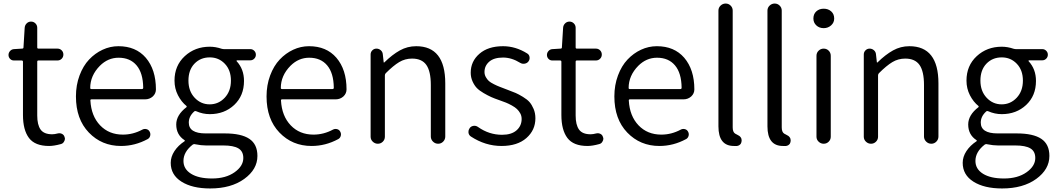

<svg xmlns="http://www.w3.org/2000/svg" viewBox="-20 -816 5990 1090"><path d="M258.8 12.7Q178.7 12.7 144.5 -32.7Q110.4 -78.1 110.4 -163.1V-465.8Q110.4 -472.7 102.5 -472.7H58.6Q45.9 -472.7 37.1 -481.9Q28.3 -491.2 28.3 -503.9Q28.3 -516.6 37.1 -526.4Q45.9 -536.1 58.6 -537.1L105.5 -540Q113.3 -540 113.3 -546.9L120.1 -658.2Q121.1 -672.9 131.3 -683.1Q141.6 -693.4 156.2 -693.4Q170.9 -693.4 181.2 -683.1Q191.4 -672.9 191.4 -658.2V-546.9Q191.4 -540 198.2 -540H306.6Q320.3 -540 330.1 -530.3Q339.8 -520.5 339.8 -506.3Q339.8 -492.2 330.1 -482.4Q320.3 -472.7 306.6 -472.7H198.2Q191.4 -472.7 191.4 -465.8V-160.2Q191.4 -107.4 210.4 -80.6Q229.5 -53.7 276.4 -53.7Q290 -53.7 308.6 -58.6Q321.3 -61.5 332.5 -55.7Q343.8 -49.8 346.7 -37.1Q348.6 -33.2 348.6 -28.3Q348.6 -20.5 343.8 -12.7Q337.9 -1 325.2 2Q286.1 12.7 258.8 12.7Z M667 12.7Q557.6 12.7 484.4 -63.5Q411.1 -139.6 411.1 -268.6Q411.1 -333 431.6 -387.7Q452.1 -442.4 485.8 -478Q519.5 -513.7 562.5 -533.7Q605.5 -553.7 652.3 -553.7Q751 -553.7 807.6 -488.3Q865.2 -420.9 865.2 -308.6Q865.2 -285.2 847.7 -268.6Q829.1 -252 803.7 -252H500Q492.2 -252 493.2 -245.1Q498 -157.2 548.3 -104.5Q598.6 -51.8 677.7 -51.8Q735.4 -51.8 788.1 -80.1Q798.8 -85.9 811 -83Q823.2 -80.1 829.1 -69.3Q835.9 -57.6 832.5 -44.9Q829.1 -32.2 818.4 -26.4Q746.1 12.7 667 12.7ZM492.2 -316.4Q492.2 -310.5 499 -310.5H786.1Q793 -310.5 793 -318.4Q793 -318.4 793 -318.4Q792 -401.4 755.4 -444.8Q718.8 -488.3 653.3 -488.3Q592.8 -488.3 546.9 -442.4Q492.2 -386.7 492.2 -316.4Z M1172.9 253.9Q1071.3 253.9 1010.3 215.3Q949.2 176.8 949.2 108.4Q949.2 74.2 970.2 42Q991.2 9.8 1028.3 -14.6Q1029.3 -15.6 1029.3 -17.6Q1029.3 -19.5 1027.3 -20.5Q980.5 -50.8 980.5 -109.4Q980.5 -163.1 1039.1 -208Q1040 -209 1040 -210.9Q1040 -212.9 1039.1 -213.9Q1009.8 -237.3 990.2 -275.4Q970.7 -313.5 970.7 -358.4Q970.7 -443.4 1028.8 -497.1Q1086.9 -550.8 1170.9 -550.8Q1204.1 -550.8 1238.3 -539.1Q1246.1 -537.1 1252.9 -537.1H1401.4Q1414.1 -537.1 1423.3 -527.8Q1432.6 -518.6 1432.6 -505.4Q1432.6 -492.2 1423.3 -482.9Q1414.1 -473.6 1401.4 -473.6H1326.2Q1324.2 -473.6 1323.2 -471.7Q1322.3 -469.7 1323.2 -468.8Q1365.2 -423.8 1365.2 -356.4Q1365.2 -272.5 1309.6 -220.2Q1253.9 -168 1170.9 -168Q1130.9 -168 1093.8 -184.6Q1086.9 -187.5 1082 -182.6Q1051.8 -155.3 1051.8 -120.1Q1051.8 -58.6 1147.5 -58.6H1255.9Q1349.6 -58.6 1395.5 -27.8Q1441.4 2.9 1441.4 69.3Q1441.4 145.5 1366.7 199.7Q1292 253.9 1172.9 253.9ZM1291 -358.4Q1291 -418 1256.3 -454.1Q1221.7 -490.2 1170.9 -490.2Q1118.2 -490.2 1084 -454.6Q1049.8 -418.9 1049.8 -358.4Q1049.8 -298.8 1085 -261.2Q1120.1 -223.6 1170.4 -223.6Q1220.7 -223.6 1255.9 -261.2Q1291 -298.8 1291 -358.4ZM1183.6 197.3Q1261.7 197.3 1311.5 162.1Q1361.3 127 1361.3 81.1Q1361.3 43 1333.5 26.4Q1305.7 9.8 1248 9.8H1149.4Q1122.1 9.8 1087.9 2.9Q1085.9 2 1084 2Q1079.1 2 1074.2 4.9Q1021.5 45.9 1021.5 97.7Q1021.5 143.6 1064.5 170.4Q1107.4 197.3 1183.6 197.3Z M1749 12.7Q1639.6 12.7 1566.4 -63.5Q1493.2 -139.6 1493.2 -268.6Q1493.2 -333 1513.7 -387.7Q1534.2 -442.4 1567.9 -478Q1601.6 -513.7 1644.5 -533.7Q1687.5 -553.7 1734.4 -553.7Q1833 -553.7 1889.6 -488.3Q1947.3 -420.9 1947.3 -308.6Q1947.3 -285.2 1929.7 -268.6Q1911.1 -252 1885.7 -252H1582Q1574.2 -252 1575.2 -245.1Q1580.1 -157.2 1630.4 -104.5Q1680.7 -51.8 1759.8 -51.8Q1817.4 -51.8 1870.1 -80.1Q1880.9 -85.9 1893.1 -83Q1905.3 -80.1 1911.1 -69.3Q1918 -57.6 1914.6 -44.9Q1911.1 -32.2 1900.4 -26.4Q1828.1 12.7 1749 12.7ZM1574.2 -316.4Q1574.2 -310.5 1581.1 -310.5H1868.2Q1875 -310.5 1875 -318.4Q1875 -318.4 1875 -318.4Q1874 -401.4 1837.4 -444.8Q1800.8 -488.3 1735.4 -488.3Q1674.8 -488.3 1628.9 -442.4Q1574.2 -386.7 1574.2 -316.4Z M2084 -40V-506.8Q2084 -520.5 2093.8 -530.3Q2103.5 -540 2117.2 -540Q2130.9 -540 2141.6 -530.8Q2152.3 -521.5 2153.3 -506.8L2158.2 -462.9Q2158.2 -460.9 2159.7 -460.9Q2161.1 -460.9 2162.1 -461.9Q2207 -505.9 2250 -529.8Q2293 -553.7 2342.8 -553.7Q2507.8 -553.7 2507.8 -342.8V-41Q2507.8 -24.4 2496.1 -12.2Q2484.4 0 2467.3 0Q2450.2 0 2438 -12.2Q2425.8 -24.4 2425.8 -41V-333Q2425.8 -411.1 2400.4 -447.3Q2375 -483.4 2319.3 -483.4Q2279.3 -483.4 2246.1 -463.4Q2212.9 -443.4 2169.9 -400.4Q2165 -395.5 2165 -387.7V-40Q2165 -23.4 2153.3 -11.7Q2141.6 0 2125 0Q2108.4 0 2096.2 -11.7Q2084 -23.4 2084 -40Z M2827.1 12.7Q2735.4 12.7 2653.3 -41Q2641.6 -48.8 2639.6 -62.5Q2639.6 -65.4 2639.6 -68.4Q2639.6 -79.1 2646.5 -88.9Q2654.3 -99.6 2668.5 -101.6Q2682.6 -103.5 2694.3 -94.7Q2756.8 -50.8 2830.1 -50.8Q2883.8 -50.8 2912.6 -76.2Q2941.4 -101.6 2941.4 -140.6Q2941.4 -158.2 2933.6 -172.4Q2925.8 -186.5 2915 -196.8Q2904.3 -207 2885.7 -217.3Q2867.2 -227.5 2852.5 -233.4Q2837.9 -239.3 2815.4 -247.1Q2787.1 -256.8 2768.6 -265.1Q2750 -273.4 2725.6 -287.6Q2701.2 -301.8 2687 -316.4Q2672.9 -331.1 2662.6 -354Q2652.3 -377 2652.3 -403.3Q2652.3 -467.8 2701.7 -510.7Q2751 -553.7 2835.9 -553.7Q2907.2 -553.7 2972.7 -512.7Q2984.4 -505.9 2986.3 -492.2Q2988.3 -478.5 2980.5 -467.8Q2972.7 -457 2959 -454.6Q2945.3 -452.1 2933.6 -459Q2884.8 -489.3 2835.9 -489.3Q2784.2 -489.3 2757.3 -465.8Q2730.5 -442.4 2730.5 -407.2Q2730.5 -391.6 2738.3 -377.9Q2746.1 -364.3 2755.4 -356Q2764.6 -347.7 2784.2 -337.9Q2803.7 -328.1 2815.9 -323.7Q2828.1 -319.3 2852.5 -309.6Q2855.5 -308.6 2860.4 -306.6Q2891.6 -294.9 2907.7 -288.1Q2923.8 -281.2 2948.7 -266.1Q2973.6 -251 2986.3 -236.3Q2999 -221.7 3009.3 -197.8Q3019.5 -173.8 3019.5 -144.5Q3019.5 -77.1 2968.3 -32.2Q2917 12.7 2827.1 12.7Z M3315.4 12.7Q3235.4 12.7 3201.2 -32.7Q3167 -78.1 3167 -163.1V-465.8Q3167 -472.7 3159.2 -472.7H3115.2Q3102.5 -472.7 3093.8 -481.9Q3085 -491.2 3085 -503.9Q3085 -516.6 3093.8 -526.4Q3102.5 -536.1 3115.2 -537.1L3162.1 -540Q3169.9 -540 3169.9 -546.9L3176.8 -658.2Q3177.7 -672.9 3188 -683.1Q3198.2 -693.4 3212.9 -693.4Q3227.5 -693.4 3237.8 -683.1Q3248 -672.9 3248 -658.2V-546.9Q3248 -540 3254.9 -540H3363.3Q3377 -540 3386.7 -530.3Q3396.5 -520.5 3396.5 -506.3Q3396.5 -492.2 3386.7 -482.4Q3377 -472.7 3363.3 -472.7H3254.9Q3248 -472.7 3248 -465.8V-160.2Q3248 -107.4 3267.1 -80.6Q3286.1 -53.7 3333 -53.7Q3346.7 -53.7 3365.2 -58.6Q3377.9 -61.5 3389.2 -55.7Q3400.4 -49.8 3403.3 -37.1Q3405.3 -33.2 3405.3 -28.3Q3405.3 -20.5 3400.4 -12.7Q3394.5 -1 3381.8 2Q3342.8 12.7 3315.4 12.7Z M3723.6 12.7Q3614.3 12.7 3541 -63.5Q3467.8 -139.6 3467.8 -268.6Q3467.8 -333 3488.3 -387.7Q3508.8 -442.4 3542.5 -478Q3576.2 -513.7 3619.1 -533.7Q3662.1 -553.7 3709 -553.7Q3807.6 -553.7 3864.3 -488.3Q3921.9 -420.9 3921.9 -308.6Q3921.9 -285.2 3904.3 -268.6Q3885.7 -252 3860.4 -252H3556.6Q3548.8 -252 3549.8 -245.1Q3554.7 -157.2 3605 -104.5Q3655.3 -51.8 3734.4 -51.8Q3792 -51.8 3844.7 -80.1Q3855.5 -85.9 3867.7 -83Q3879.9 -80.1 3885.7 -69.3Q3892.6 -57.6 3889.2 -44.9Q3885.7 -32.2 3875 -26.4Q3802.7 12.7 3723.6 12.7ZM3548.8 -316.4Q3548.8 -310.5 3555.7 -310.5H3842.8Q3849.6 -310.5 3849.6 -318.4Q3849.6 -318.4 3849.6 -318.4Q3848.6 -401.4 3812 -444.8Q3775.4 -488.3 3710 -488.3Q3649.4 -488.3 3603.5 -442.4Q3548.8 -386.7 3548.8 -316.4Z M4146.5 12.7Q4058.6 12.7 4058.6 -98.6V-755.9Q4058.6 -772.5 4070.8 -784.2Q4083 -795.9 4099.6 -795.9Q4116.2 -795.9 4127.9 -784.2Q4139.6 -772.5 4139.6 -755.9V-92.8Q4139.6 -66.4 4153.3 -57.6Q4155.3 -56.6 4164.1 -51.8Q4172.9 -46.9 4176.3 -44.9Q4179.7 -43 4184.1 -37.6Q4188.5 -32.2 4189.5 -26.4V-25.4Q4190.4 -21.5 4190.4 -18.6Q4190.4 -8.8 4185.5 0Q4177.7 10.7 4164.1 12.7Q4156.2 12.7 4146.5 12.7Z M4424.8 12.7Q4336.9 12.7 4336.9 -98.6V-755.9Q4336.9 -772.5 4349.1 -784.2Q4361.3 -795.9 4377.9 -795.9Q4394.5 -795.9 4406.2 -784.2Q4418 -772.5 4418 -755.9V-92.8Q4418 -66.4 4431.6 -57.6Q4433.6 -56.6 4442.4 -51.8Q4451.2 -46.9 4454.6 -44.9Q4458 -43 4462.4 -37.6Q4466.8 -32.2 4467.8 -26.4V-25.4Q4468.8 -21.5 4468.8 -18.6Q4468.8 -8.8 4463.9 0Q4456.1 10.7 4442.4 12.7Q4434.6 12.7 4424.8 12.7Z M4615.2 -40V-499Q4615.2 -516.6 4627.4 -528.3Q4639.6 -540 4656.2 -540Q4672.9 -540 4684.6 -528.3Q4696.3 -516.6 4696.3 -499V-40Q4696.3 -23.4 4684.6 -11.7Q4672.9 0 4656.2 0Q4639.6 0 4627.4 -11.7Q4615.2 -23.4 4615.2 -40ZM4656.2 -656.2Q4630.9 -656.2 4614.3 -671.9Q4597.7 -687.5 4597.7 -710.9Q4597.7 -736.3 4614.3 -751.5Q4630.9 -766.6 4656.2 -766.6Q4681.6 -766.6 4698.7 -751.5Q4715.8 -736.3 4715.8 -710.9Q4715.8 -687.5 4698.2 -671.9Q4680.7 -656.2 4656.2 -656.2Z M4883.8 -40V-506.8Q4883.8 -520.5 4893.6 -530.3Q4903.3 -540 4917 -540Q4930.7 -540 4941.4 -530.8Q4952.1 -521.5 4953.1 -506.8L4958 -462.9Q4958 -460.9 4959.5 -460.9Q4960.9 -460.9 4961.9 -461.9Q5006.8 -505.9 5049.8 -529.8Q5092.8 -553.7 5142.6 -553.7Q5307.6 -553.7 5307.6 -342.8V-41Q5307.6 -24.4 5295.9 -12.2Q5284.2 0 5267.1 0Q5250 0 5237.8 -12.2Q5225.6 -24.4 5225.6 -41V-333Q5225.6 -411.1 5200.2 -447.3Q5174.8 -483.4 5119.1 -483.4Q5079.1 -483.4 5045.9 -463.4Q5012.7 -443.4 4969.7 -400.4Q4964.8 -395.5 4964.8 -387.7V-40Q4964.8 -23.4 4953.1 -11.7Q4941.4 0 4924.8 0Q4908.2 0 4896 -11.7Q4883.8 -23.4 4883.8 -40Z M5668.9 253.9Q5567.4 253.9 5506.3 215.3Q5445.3 176.8 5445.3 108.4Q5445.3 74.2 5466.3 42Q5487.3 9.8 5524.4 -14.6Q5525.4 -15.6 5525.4 -17.6Q5525.4 -19.5 5523.4 -20.5Q5476.6 -50.8 5476.6 -109.4Q5476.6 -163.1 5535.2 -208Q5536.1 -209 5536.1 -210.9Q5536.1 -212.9 5535.2 -213.9Q5505.9 -237.3 5486.3 -275.4Q5466.8 -313.5 5466.8 -358.4Q5466.8 -443.4 5524.9 -497.1Q5583 -550.8 5667 -550.8Q5700.2 -550.8 5734.4 -539.1Q5742.2 -537.1 5749 -537.1H5897.5Q5910.2 -537.1 5919.4 -527.8Q5928.7 -518.6 5928.7 -505.4Q5928.7 -492.2 5919.4 -482.9Q5910.2 -473.6 5897.5 -473.6H5822.3Q5820.3 -473.6 5819.3 -471.7Q5818.4 -469.7 5819.3 -468.8Q5861.3 -423.8 5861.3 -356.4Q5861.3 -272.5 5805.7 -220.2Q5750 -168 5667 -168Q5627 -168 5589.8 -184.6Q5583 -187.5 5578.1 -182.6Q5547.9 -155.3 5547.9 -120.1Q5547.9 -58.6 5643.6 -58.6H5752Q5845.7 -58.6 5891.6 -27.8Q5937.5 2.9 5937.5 69.3Q5937.5 145.5 5862.8 199.7Q5788.1 253.9 5668.9 253.9ZM5787.1 -358.4Q5787.1 -418 5752.4 -454.1Q5717.8 -490.2 5667 -490.2Q5614.3 -490.2 5580.1 -454.6Q5545.9 -418.9 5545.9 -358.4Q5545.9 -298.8 5581.1 -261.2Q5616.2 -223.6 5666.5 -223.6Q5716.8 -223.6 5752 -261.2Q5787.1 -298.8 5787.1 -358.4ZM5679.7 197.3Q5757.8 197.3 5807.6 162.1Q5857.4 127 5857.4 81.1Q5857.4 43 5829.6 26.4Q5801.8 9.8 5744.1 9.8H5645.5Q5618.2 9.8 5584 2.9Q5582 2 5580.1 2Q5575.2 2 5570.3 4.9Q5517.6 45.9 5517.6 97.7Q5517.6 143.6 5560.5 170.4Q5603.5 197.3 5679.7 197.3Z"/></svg>

Font: Gen Jyuu Gothic Normal
Style: Regular
Weight: 300
Designer: [Source Han Sans]
Ryoko NISHIZUKA  (kana & ideographs); Paul D. Hunt (Latin, Greek & Cyrillic); Wenlong ZHANG  (bopomofo
Version: Version 1.002.20150607